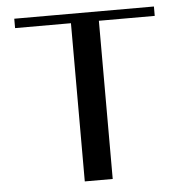

<svg xmlns="http://www.w3.org/2000/svg" viewBox="-53 -803 856 856"><g transform="rotate(-5 375.0 -375.0)"><path d="M667 -750V-708H417V0H292V-708H42V-750Z"/></g></svg>

Font: okolaks
Style: Bold
Weight: 600
Width: 8
Version: Version 000.6.0